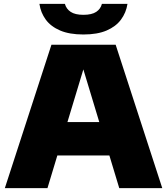

<svg xmlns="http://www.w3.org/2000/svg" viewBox="-20 -971 862 991"><path d="M5 0 245.5 -740H577L817.5 0H595.5L400.5 -645H420L225 0ZM218.5 -168.5 268.5 -341H553L602.5 -168.5ZM410.5 -793Q338.5 -793 290.5 -813.5Q242.5 -834 216.2 -869.8Q190 -905.5 183.5 -951H315Q322 -925 344.8 -909.8Q367.5 -894.5 410.5 -894.5Q454 -894.5 476.8 -909.8Q499.5 -925 506 -951H638Q631 -905.5 604.5 -869.8Q578 -834 530.2 -813.5Q482.5 -793 410.5 -793Z"/></svg>

Font: Encode Sans SC SemiExpanded Black
Style: Regular
Weight: 900
Width: 6
Designer: Multiple Designers
Foundry: Impallari Type
Version: Version 3.002